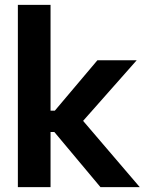

<svg xmlns="http://www.w3.org/2000/svg" viewBox="-20 -772 599 792"><path d="M53.7 -752H188.5V-315.4H206.1L381.8 -523.4H543.9L322.8 -273.4L556.6 0H394.5L204.1 -227.5H188.5V0H53.7Z"/></svg>

Font: Reddit Sans Strawberry
Style: Bold
Weight: 700
Designer: Stephen Hutchings
Foundry: Reddit
Version: Version 1.013